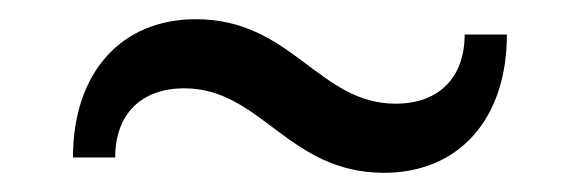

<svg xmlns="http://www.w3.org/2000/svg" viewBox="-20 -380 604 200"><path d="M380 -200C458 -200 508 -256 508 -344H464C464 -299 437 -272 392 -272C312 -272 284 -360 184 -360C106 -360 56 -304 56 -216H100C100 -261 127 -288 172 -288C252 -288 280 -200 380 -200Z"/></svg>

Font: Ribes
Style: Bold
Weight: 900
Designer: Luigi Gorlero
Foundry: Collletttivo
Version: Version 2.100;Glyphs 3.1.2 (3151)